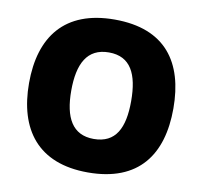

<svg xmlns="http://www.w3.org/2000/svg" viewBox="-81 -812 959 909"><g transform="rotate(10 398.5 -357.5)"><path d="M745 -358C745 -580 643 -725 399 -725C158 -725 51 -581 51 -359C51 -136 158 10 398 10C643 10 745 -137 745 -358ZM254 -358C254 -487 294 -567 399 -567C504 -567 542 -487 542 -358C542 -229 504 -151 398 -151C295 -151 254 -229 254 -358Z"/></g></svg>

Font: Noto Sans Bengali Black
Style: Regular
Weight: 900
Designer: Jelle Bosma - Monotype Design Team
Foundry: Monotype Imaging Inc.
Version: Version 2.003